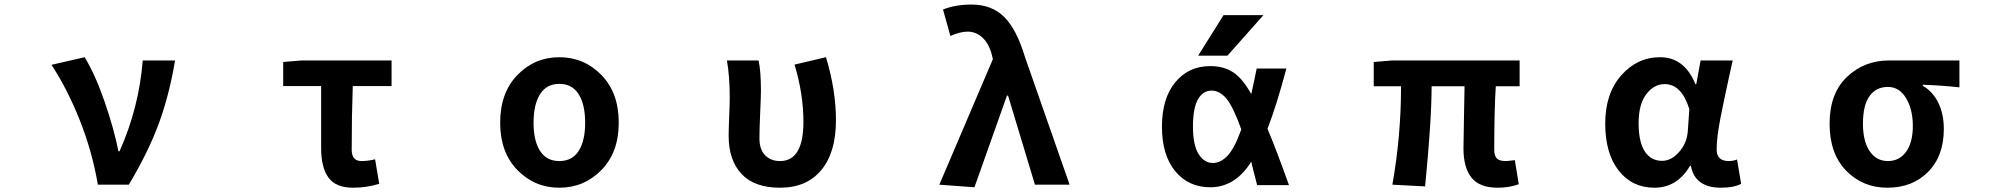

<svg xmlns="http://www.w3.org/2000/svg" viewBox="-20 -832 9040 865"><path d="M560.5 0H420.9Q395.5 -149.4 339.4 -290.5Q283.2 -431.6 211.9 -540L361.3 -574.2Q408.2 -498 450.7 -375.5Q493.2 -252.9 513.7 -150.4H518.6Q606.4 -347.7 623 -559.6H768.6Q743.2 -406.2 696.3 -277.8Q649.4 -149.4 560.5 0Z M1571.3 13.7Q1493.2 13.7 1460 -31.7Q1426.8 -77.1 1426.8 -164.1V-444.3H1255.9V-552.7L1337.9 -559.6H1744.1V-444.3H1569.3Q1564.5 -312.5 1564.5 -157.2Q1564.5 -106.4 1608.4 -106.4Q1637.7 -106.4 1669.9 -114.3L1688.5 -3.9Q1630.9 13.7 1571.3 13.7Z M2233.4 -279.3Q2233.4 -414.1 2311 -494.1Q2388.7 -574.2 2500 -574.2Q2611.3 -574.2 2689.5 -494.1Q2767.6 -414.1 2767.6 -279.3Q2767.6 -145.5 2689.5 -65.9Q2611.3 13.7 2500 13.7Q2388.7 13.7 2311 -65.9Q2233.4 -145.5 2233.4 -279.3ZM2413.1 -151.9Q2442.4 -106.4 2500 -106.4Q2557.6 -106.4 2586.9 -151.9Q2616.2 -197.3 2616.2 -279.3Q2616.2 -361.3 2586.9 -407.7Q2557.6 -454.1 2500 -454.1Q2442.4 -454.1 2413.1 -407.7Q2383.8 -361.3 2383.8 -279.3Q2383.8 -197.3 2413.1 -151.9Z M3494.1 13.7Q3378.9 13.7 3320.8 -48.3Q3262.7 -110.4 3262.7 -220.7Q3262.7 -249 3265.1 -306.2Q3267.6 -363.3 3267.6 -392.6Q3267.6 -488.3 3254.9 -559.6H3397.5Q3408.2 -511.7 3408.2 -422.9Q3408.2 -400.4 3404.8 -324.2Q3401.4 -248 3401.4 -209Q3401.4 -158.2 3427.2 -132.3Q3453.1 -106.4 3494.1 -106.4Q3599.6 -106.4 3599.6 -283.2Q3599.6 -408.2 3559.6 -541L3701.2 -574.2Q3746.1 -426.8 3746.1 -290Q3746.1 -145.5 3680.2 -65.9Q3614.3 13.7 3494.1 13.7Z M4370.1 11.7 4211.9 0 4453.1 -565.4 4449.2 -582Q4436.5 -633.8 4407.2 -661.6Q4377.9 -689.5 4338.9 -689.5Q4305.7 -689.5 4261.7 -669.9L4228.5 -789.1Q4284.2 -811.5 4356.4 -811.5Q4448.2 -811.5 4504.4 -755.4Q4560.5 -699.2 4597.7 -575.2L4798.8 0H4642.6L4521.5 -401.4H4516.6Z M5572.3 -249Q5535.2 -352.5 5504.9 -388.2Q5474.6 -423.8 5438.5 -423.8Q5399.4 -423.8 5377 -384.3Q5354.5 -344.7 5354.5 -260.7Q5354.5 -178.7 5379.9 -138.2Q5405.3 -97.7 5444.3 -97.7Q5479.5 -97.7 5510.7 -130.9Q5542 -164.1 5572.3 -249ZM5690.4 -252Q5730.5 -156.2 5787.1 2H5643.6Q5620.1 -88.9 5617.2 -103.5Q5544.9 11.7 5432.6 11.7Q5334 11.7 5274.4 -61Q5214.8 -133.8 5214.8 -261.2Q5214.8 -388.7 5274.9 -461.4Q5335 -534.2 5432.6 -534.2Q5493.2 -534.2 5535.6 -506.3Q5578.1 -478.5 5617.2 -408.2Q5631.8 -473.6 5641.6 -523.4H5775.4Q5731.4 -357.4 5690.4 -252ZM5492.2 -763.7H5671.9L5509.8 -581.1H5377.9Z M6727.5 13.7Q6645.5 13.7 6609.4 -31.7Q6573.2 -77.1 6573.2 -164.1Q6573.2 -182.6 6575.2 -286.1Q6577.1 -389.6 6578.1 -443.4H6429.7Q6429.7 -291 6400.4 7.8L6252.9 0Q6292 -218.8 6292 -443.4H6168.9V-552.7L6251 -559.6H6826.2V-443.4H6718.8Q6711.9 -336.9 6711.9 -157.2Q6711.9 -128.9 6724.1 -117.7Q6736.3 -106.4 6762.7 -106.4Q6771.5 -106.4 6804.7 -110.4L6822.3 -2Q6779.3 13.7 6727.5 13.7Z M7433.6 13.7Q7333 13.7 7272.5 -63.5Q7211.9 -140.6 7211.9 -275.4Q7211.9 -411.1 7284.2 -492.7Q7356.4 -574.2 7459 -574.2Q7568.4 -574.2 7618.2 -453.1H7622.1L7641.6 -559.6H7786.1Q7782.2 -543.9 7768.1 -478Q7753.9 -412.1 7747.6 -382.3Q7741.2 -352.5 7731.4 -302.7Q7721.7 -252.9 7717.8 -218.3Q7713.9 -183.6 7713.9 -158.2Q7713.9 -106.4 7768.6 -106.4Q7788.1 -106.4 7805.7 -113.3L7824.2 -3.9Q7791 13.7 7733.4 13.7Q7616.2 13.7 7597.7 -85H7593.8Q7536.1 13.7 7433.6 13.7ZM7467.8 -107.4Q7509.8 -107.4 7544.9 -147.5Q7580.1 -187.5 7584 -242.2L7590.8 -340.8Q7555.7 -453.1 7479.5 -453.1Q7431.6 -453.1 7397 -407.7Q7362.3 -362.3 7362.3 -277.3Q7362.3 -192.4 7390.1 -149.9Q7418 -107.4 7467.8 -107.4Z M8483.4 13.7Q8372.1 13.7 8297.4 -63Q8222.7 -139.6 8222.7 -274.4Q8222.7 -411.1 8300.8 -485.4Q8378.9 -559.6 8490.2 -559.6H8807.6V-438.5Q8727.5 -447.3 8642.6 -450.2V-445.3Q8687.5 -419.9 8712.4 -369.1Q8737.3 -318.4 8737.3 -251Q8737.3 -128.9 8666.5 -57.6Q8595.7 13.7 8483.4 13.7ZM8485.4 -440.4Q8432.6 -440.4 8402.8 -399.4Q8373 -358.4 8373 -274.4Q8373 -195.3 8403.3 -150.9Q8433.6 -106.4 8485.4 -106.4Q8537.1 -106.4 8567.4 -148.4Q8597.7 -190.4 8597.7 -264.6Q8597.7 -338.9 8567.4 -389.6Q8537.1 -440.4 8485.4 -440.4Z"/></svg>

Font: Gen Shin Gothic Monospace Bold
Style: Bold
Weight: 700
Designer: [Source Han Sans]
Ryoko NISHIZUKA  (kana & ideographs); Paul D. Hunt (Latin, Greek & Cyrillic); Wenlong ZHANG  (bopomofo
Version: Version 1.002.20150607